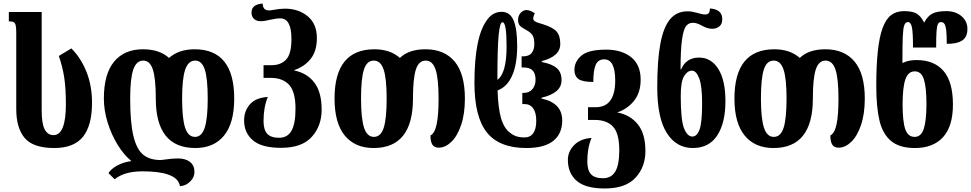

<svg xmlns="http://www.w3.org/2000/svg" viewBox="-20 -828 5497 1087"><path d="M72 -211V-643Q72 -671 69 -684Q66 -697 58 -702Q50 -707 33 -707H30V-760H216V-203Q216 -128 233 -95.5Q250 -63 283 -63Q353 -63 353 -238Q353 -329 343.5 -390Q334 -451 313 -511L384 -554Q438 -500 469.5 -421.5Q501 -343 501 -246Q501 -118 450 -54Q399 10 287 10Q168 10 120 -46.5Q72 -103 72 -211Z M931 160Q880 142 786 142Q684 142 629 187L594 152Q609 128 643.5 109Q678 90 724 84Q682 50 646.5 -7.5Q611 -65 589.5 -134Q568 -203 568 -270Q568 -409 626 -479Q684 -549 789 -549Q883 -549 937 -500Q992 -549 1082 -549Q1306 -549 1306 -270Q1306 -131 1248.5 -60.5Q1191 10 1086 10Q862 10 862 -270Q862 -383 845.5 -434Q829 -485 791 -485Q752 -485 734.5 -434Q717 -383 717 -270Q717 -135 735 -59.5Q753 16 789 46.5Q825 77 886 78Q895 78 915 75Q957 69 987 69Q1031 69 1056 89Q1081 109 1081 146Q1081 176 1056.5 200Q1032 224 999 226Q991 180 931 160ZM1156 -270Q1156 -383 1139.5 -434Q1123 -485 1085 -485Q1046 -485 1028.5 -434Q1011 -383 1011 -270Q1011 -157 1028 -105Q1045 -53 1084 -53Q1122 -53 1139 -105Q1156 -157 1156 -270Z M1362 -146Q1362 -200 1395 -237.5Q1428 -275 1496 -279Q1472 -220 1472 -143Q1472 -94 1492.5 -71Q1513 -48 1560 -48Q1608 -48 1630.5 -88Q1653 -128 1653 -213Q1653 -308 1617 -347.5Q1581 -387 1513 -387H1472V-459H1519Q1569 -459 1599.5 -490.5Q1630 -522 1630 -607Q1630 -724 1567 -724Q1544 -724 1509 -716Q1477 -708 1456 -708Q1432 -708 1418 -721Q1404 -734 1404 -757Q1404 -780 1419 -792.5Q1434 -805 1467 -808Q1468 -787 1477 -778Q1486 -769 1504 -769Q1512 -769 1527 -772Q1564 -779 1593 -779Q1670 -779 1722 -736Q1774 -693 1774 -612Q1774 -539 1739 -495Q1704 -451 1646 -431V-429Q1719 -414 1760 -360Q1801 -306 1801 -207Q1801 -115 1745 -53Q1689 9 1571 9Q1462 9 1412 -33.5Q1362 -76 1362 -146Z M1874 -270Q1874 -549 2100 -549Q2189 -549 2244 -500Q2294 -549 2389 -549Q2496 -549 2554 -479.5Q2612 -410 2612 -270Q2612 -183 2590.5 -120Q2569 -57 2535 -24.5Q2501 8 2464 8Q2438 8 2427.5 -9.5Q2417 -27 2417 -61Q2441 -73 2452 -124Q2463 -175 2463 -270Q2463 -383 2446 -434Q2429 -485 2390 -485Q2351 -485 2334.5 -434.5Q2318 -384 2318 -270Q2318 10 2095 10Q1990 10 1932 -60.5Q1874 -131 1874 -270ZM2169 -270Q2169 -383 2152 -434Q2135 -485 2096 -485Q2057 -485 2040.5 -434.5Q2024 -384 2024 -270Q2024 -158 2041 -105.5Q2058 -53 2097 -53Q2136 -53 2152.5 -105Q2169 -157 2169 -270Z M2666 -359Q2666 -621 2738 -716Q2770 -761 2820 -761Q2867 -761 2887.5 -713Q2908 -665 2908 -568Q2908 -464 2879.5 -400Q2851 -336 2797 -316Q2800 -217 2816.5 -159.5Q2833 -102 2868 -76Q2884 -63 2903 -56.5Q2922 -50 2950 -50Q2982 -50 2999 -74Q3016 -98 3016 -144Q3016 -190 2998.5 -214.5Q2981 -239 2948 -239H2937V-302H2944Q2977 -302 2994.5 -323.5Q3012 -345 3012 -376Q3012 -412 2995.5 -429Q2979 -446 2945 -446H2933V-509H2941Q2975 -509 2990 -528Q3005 -547 3005 -578Q3005 -609 2996.5 -625.5Q2988 -642 2963 -656Q2933 -672 2923 -683Q2913 -694 2913 -716Q2913 -738 2927 -754.5Q2941 -771 2961 -771Q2980 -771 3008 -753Q2999 -736 2999 -721Q2999 -714 3009 -707Q3019 -700 3053 -691Q3111 -673 3131.5 -649Q3152 -625 3152 -579Q3152 -509 3047 -482V-477Q3105 -466 3132 -442.5Q3159 -419 3159 -376Q3160 -337 3130 -312Q3100 -287 3046 -275V-270Q3163 -245 3163 -146Q3163 -71 3112.5 -30.5Q3062 10 2960 10Q2807 10 2736.5 -78Q2666 -166 2666 -359ZM2848 -566Q2848 -702 2825 -702Q2817 -702 2812 -684.5Q2807 -667 2803 -629Q2796 -555 2796 -376Q2848 -413 2848 -566Z M3195 77Q3195 30 3230.5 -6.5Q3266 -43 3329 -47Q3305 10 3305 85Q3305 135 3325.5 158Q3346 181 3394 181Q3441 181 3463.5 143Q3486 105 3486 22Q3486 -73 3450.5 -111Q3415 -149 3347 -149H3309V-221H3352Q3463 -221 3463 -372Q3463 -492 3401 -492Q3366 -492 3352.5 -461Q3339 -430 3339 -364Q3277 -364 3254.5 -381Q3232 -398 3232 -432Q3232 -479 3271.5 -513Q3311 -547 3412 -547Q3500 -547 3553.5 -504Q3607 -461 3607 -377Q3607 -305 3570.5 -258.5Q3534 -212 3476 -192V-191Q3549 -177 3591.5 -123.5Q3634 -70 3634 27Q3634 117 3578 178Q3522 239 3404 239Q3294 239 3244.5 195.5Q3195 152 3195 77Z M3701 -335Q3701 -486 3718.5 -580Q3736 -674 3773.5 -719Q3811 -764 3873 -764Q3895 -764 3924 -756Q3954 -746 3973 -746Q3985 -746 3992 -753Q3999 -760 3999 -780Q4069 -776 4069 -719Q4069 -691 4052 -678Q4035 -665 4012 -665Q3985 -665 3953 -683Q3926 -699 3902 -699Q3878 -699 3863.5 -679.5Q3849 -660 3841 -602.5Q3833 -545 3833 -435H3836Q3864 -502 3938 -502Q4006 -502 4046.5 -438Q4087 -374 4087 -255Q4087 -132 4040.5 -61Q3994 10 3902 10Q3809 10 3755 -75Q3701 -160 3701 -335ZM3955 -244Q3955 -341 3938.5 -384.5Q3922 -428 3897 -428Q3872 -428 3853 -397Q3834 -366 3834 -285Q3834 -149 3852.5 -102Q3871 -55 3900 -55Q3926 -55 3940.5 -94.5Q3955 -134 3955 -244Z M4138 -270Q4138 -549 4364 -549Q4453 -549 4508 -500Q4558 -549 4653 -549Q4760 -549 4818 -479.5Q4876 -410 4876 -270Q4876 -183 4854.5 -120Q4833 -57 4799 -24.5Q4765 8 4728 8Q4702 8 4691.5 -9.5Q4681 -27 4681 -61Q4705 -73 4716 -124Q4727 -175 4727 -270Q4727 -383 4710 -434Q4693 -485 4654 -485Q4615 -485 4598.5 -434.5Q4582 -384 4582 -270Q4582 10 4359 10Q4254 10 4196 -60.5Q4138 -131 4138 -270ZM4433 -270Q4433 -383 4416 -434Q4399 -485 4360 -485Q4321 -485 4304.5 -434.5Q4288 -384 4288 -270Q4288 -158 4305 -105.5Q4322 -53 4361 -53Q4400 -53 4416.5 -105Q4433 -157 4433 -270Z M4941 -343Q4941 -571 4976 -667Q4995 -720 5025 -742.5Q5055 -765 5098 -765Q5147 -765 5170.5 -750.5Q5194 -736 5212 -700Q5231 -736 5257.5 -750.5Q5284 -765 5338 -765Q5390 -765 5423.5 -736.5Q5457 -708 5457 -664Q5457 -618 5427 -598.5Q5397 -579 5340 -580Q5340 -630 5337 -656Q5334 -682 5327 -692.5Q5320 -703 5307 -703Q5295 -703 5289.5 -690.5Q5284 -678 5282 -648.5Q5280 -619 5280 -559H5149Q5149 -642 5143 -672.5Q5137 -703 5120 -703Q5106 -703 5099.5 -685Q5093 -667 5091 -621Q5089 -575 5089 -472H5091Q5123 -488 5169 -488Q5269 -488 5322 -426Q5375 -364 5375 -236Q5375 -113 5319 -51.5Q5263 10 5160 10Q5072 10 5024.5 -30Q4977 -70 4959 -145.5Q4941 -221 4941 -343ZM5225 -239Q5225 -334 5210.5 -379Q5196 -424 5159 -424Q5121 -424 5105.5 -378Q5090 -332 5090 -236Q5090 -141 5105 -97Q5120 -53 5158 -53Q5195 -53 5210 -99Q5225 -145 5225 -239Z"/></svg>

Font: Noto Serif Georgian Bold Cond
Style: Regular
Weight: 700
Width: 3
Designer: Monotype Design team
Foundry: Monotype Imaging Inc.
Version: Version 1.000